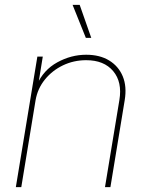

<svg xmlns="http://www.w3.org/2000/svg" viewBox="-20 -773 610 793"><path d="M127 -359.4 67.9 0H45.4L134.3 -539.1H156.7L137.7 -421.9H131.8Q159.7 -484.4 216.8 -515.6Q273.9 -546.9 335.9 -546.9Q392.1 -546.9 430.9 -523.2Q469.7 -499.5 487.1 -457.5Q504.4 -415.5 495.1 -359.4L436 0H413.6L473.1 -359.9Q485.4 -434.1 447.5 -479.2Q409.7 -524.4 335.9 -524.4Q284.7 -524.4 240.2 -503.2Q195.8 -481.9 165.5 -444.6Q135.3 -407.2 127 -359.4ZM334.5 -616.7 279.8 -752.9H309.1L356.9 -616.7Z"/></svg>

Font: Inter 18pt Thin
Style: Italic
Weight: 250
Italic angle: -9.3988°
Version: Version 4.001;git-66647c0bb